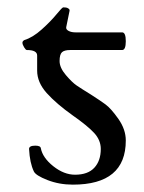

<svg xmlns="http://www.w3.org/2000/svg" viewBox="-20 -488 392 522"><path d="M81 -296V-337Q81 -352 53 -352Q50 -352 45.5 -359.5Q41 -367 41 -372Q41 -376 46 -379Q69 -386 93.5 -408Q118 -430 133.5 -449Q149 -468 152 -468Q156 -468 159.5 -467.5Q163 -467 166.5 -464.5Q170 -462 169 -458L160 -414Q159 -408 166.5 -404Q174 -400 185 -400H312Q322 -400 322 -376Q322 -352 312 -352H171Q155 -352 148.5 -346Q142 -340 142 -322Q142 -304 159 -284Q176 -264 188.5 -255.5Q201 -247 227 -231Q252 -215 267 -204Q282 -193 302 -164.5Q322 -136 322 -106Q322 14 178 14Q141 14 109 1.5Q77 -11 72 -22Q61 -45 59 -83Q59 -92 76 -92Q90 -92 91 -85Q96 -59 125 -36Q154 -13 184 -13Q219 -13 236.5 -32Q254 -51 254 -83Q254 -107 236 -126.5Q218 -146 178 -174Q133 -206 107 -235Q81 -264 81 -296Z"/></svg>

Font: EB Garamond SC 12
Style: Regular
Weight: 400
Version: Version 0.016 ; ttfautohint (v0.97) -l 8 -r 50 -G 200 -x 0 -